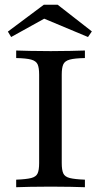

<svg xmlns="http://www.w3.org/2000/svg" viewBox="-20 -782 421 802"><path d="M47.6 0V-31.5Q89.5 -33.1 110.1 -38.3Q130.6 -43.5 137.1 -57.7Q143.5 -71.8 143.5 -100.8V-470.2Q143.5 -499.2 137.1 -513.3Q130.6 -527.4 110.1 -533.1Q89.5 -538.7 47.6 -539.5V-571Q69.4 -570.2 106.5 -569.4Q143.5 -568.5 191.9 -568.5Q237.1 -568.5 274.6 -569.4Q312.1 -570.2 334.7 -571V-539.5Q291.9 -538.7 271.4 -533.1Q250.8 -527.4 244.4 -513.3Q237.9 -499.2 237.9 -470.2V-100.8Q237.9 -71.8 244.4 -57.7Q250.8 -43.5 271.8 -38.3Q292.7 -33.1 334.7 -31.5V0Q312.1 -0.8 274.6 -1.6Q237.1 -2.4 191.9 -2.4Q143.5 -2.4 106.5 -1.6Q69.4 -0.8 47.6 0ZM26.6 -627.4 12.9 -650 162.9 -762.1H221L363.7 -650.8L347.6 -627.4L139.5 -714.5L182.3 -713.7Z"/></svg>

Font: Playfair 12pt Medium
Style: Regular
Weight: 500
Designer: Claus Eggers Sørensen
Foundry: Claus Eggers Sørensen
Version: Version 2.000;gftools[0.9.28]